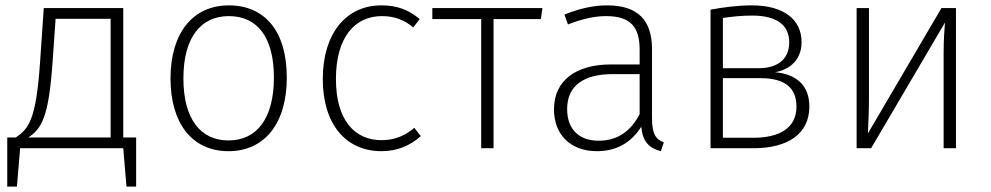

<svg xmlns="http://www.w3.org/2000/svg" viewBox="-20 -552 3689 715"><path d="M439 -40V-522H143L129 -318C114 -102 86 -73 39 -40H7V143H43L55 0H439L451 143H487V-40ZM392 -40H85C135 -72 162 -116 176 -324L187 -482H392Z M832 -532C699 -532 615 -430 615 -260C615 -92 696 11 831 11C965 11 1048 -92 1048 -263C1048 -435 967 -532 832 -532ZM832 -492C938 -492 1000 -414 1000 -263C1000 -109 935 -29 831 -29C726 -29 663 -110 663 -260C663 -414 729 -492 832 -492Z M1400 -532C1268 -532 1182 -426 1182 -258C1182 -88 1269 11 1401 11C1459 11 1508 -10 1547 -45L1523 -76C1488 -47 1451 -30 1401 -30C1301 -30 1231 -104 1231 -258C1231 -414 1302 -492 1402 -492C1451 -492 1486 -477 1519 -450L1543 -481C1500 -517 1457 -532 1400 -532Z M2000 -522H1590V-481H1772V0H1818V-481H1994Z M2408 -113V-370C2408 -475 2357 -532 2241 -532C2188 -532 2138 -520 2082 -498L2095 -461C2146 -481 2193 -492 2237 -492C2328 -492 2362 -452 2362 -367V-312H2255C2126 -312 2043 -253 2043 -145C2043 -52 2103 11 2203 11C2275 11 2330 -20 2368 -80C2373 -24 2398 0 2441 11L2452 -22C2423 -33 2408 -51 2408 -113ZM2209 -28C2136 -28 2092 -71 2092 -146C2092 -234 2155 -276 2262 -276H2362V-127C2329 -64 2281 -28 2209 -28Z M2866 -283C2927 -294 2965 -334 2965 -395C2965 -477 2902 -532 2780 -532C2728 -532 2673 -525 2626 -516V0H2786C2913 0 2994 -53 2994 -155C2994 -235 2945 -276 2866 -283ZM2781 -494C2879 -494 2919 -454 2919 -394C2919 -331 2875 -298 2805 -298H2672V-485C2706 -490 2739 -494 2781 -494ZM2786 -39H2672V-261H2811C2901 -261 2946 -227 2946 -155C2946 -72 2878 -39 2786 -39Z M3540 -522H3486L3212 -55C3214 -95 3216 -142 3216 -190V-522H3170V0H3224L3499 -468C3497 -441 3494 -403 3494 -354V0H3540Z"/></svg>

Font: Fira Sans ExtraLight
Style: Regular
Weight: 200
Designer: bBox Type GmbH & Carrois Corporate GbR & Edenspiekermann AG
Foundry: bBox Type GmbH & Carrois Corporate GbR & Edenspiekermann AG
Version: Version 4.300;PS 004.300;hotconv 1.0.88;makeotf.lib2.5.64775